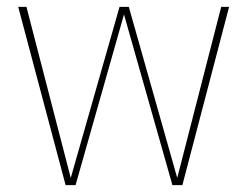

<svg xmlns="http://www.w3.org/2000/svg" viewBox="-20 -539 720 559"><path d="M511 0H482L341 -497L200 0H171L33 -519H57L186 -21L328 -519H355L496 -21L624 -519H647Z"/></svg>

Font: Fira Sans Thin
Style: Regular
Weight: 100
Designer: bBox Type GmbH & Carrois Corporate GbR & Edenspiekermann AG
Foundry: bBox Type GmbH & Carrois Corporate GbR & Edenspiekermann AG
Version: Version 4.301